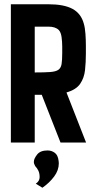

<svg xmlns="http://www.w3.org/2000/svg" viewBox="-20 -669 450 901"><path d="M31 0V-649H207Q280 -649 320 -627.5Q360 -606 373 -559Q379 -539 381 -510Q383 -481 383 -455Q383 -429 383 -417Q383 -377 379 -340Q375 -303 356 -275.5Q337 -248 292 -235L384 0H264L176 -224H143V0ZM143 -329Q189 -329 215.5 -331Q242 -333 254 -341.5Q266 -350 269 -368.5Q272 -387 272 -421Q272 -430 272 -451Q272 -472 269 -494.5Q266 -517 256 -528Q240 -544 207 -544H143ZM179 212 148 193Q166 181 166 162Q166 139 156 125L151 117V118Q144 111 140 99Q139 97 139 94Q139 91 139 89Q139 76 154 56.5Q169 37 203 37Q222 37 237 48Q252 59 255 86L256 97Q256 130 234 159.5Q212 189 179 212Z"/></svg>

Font: New Amsterdam
Style: Regular
Weight: 400
Designer: Vladimir Nikolic
Foundry: Vladimir Nikolic
Version: Version 1.000; ttfautohint (v1.8.4.7-5d5b)